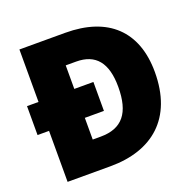

<svg xmlns="http://www.w3.org/2000/svg" viewBox="-126 -844 985 973"><g transform="rotate(-20 367.0 -357.0)"><path d="M324 -714H77V-431H15V-275H77V0H308C535 0 683 -123 683 -372C683 -593 554 -714 324 -714ZM326 -558C431 -558 483 -495 483 -365C483 -225 430 -158 313 -158H270V-275H373V-431H270V-558Z"/></g></svg>

Font: Noto Sans Arabic UI Bk
Style: Regular
Weight: 900
Designer: Monotype Design Team, Nadine Chahine and Nizar Qandah
Foundry: Monotype Imaging Inc.
Version: Version 2.010